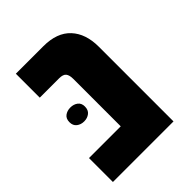

<svg xmlns="http://www.w3.org/2000/svg" viewBox="-177 -703 800 800"><g transform="rotate(-45 223.5 -302.5)"><path d="M20 0V-141H207V-421Q207 -443 198.5 -453.5Q190 -464 167 -464H53V-605H215Q295 -605 336 -561Q377 -517 377 -440V0ZM68 -304Q68 -325 81.5 -335Q95 -345 114 -345Q133 -345 146.5 -335Q160 -325 160 -305Q160 -284 146.5 -273.5Q133 -263 114 -263Q95 -263 81.5 -273.5Q68 -284 68 -304Z"/></g></svg>

Font: Noto Sans Hebrew ExtraBold
Style: Regular
Weight: 800
Designer: Monotype Design Team
Foundry: Monotype Imaging Inc.
Version: Version 2.003